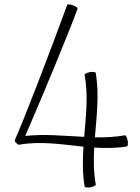

<svg xmlns="http://www.w3.org/2000/svg" viewBox="-20 -831 625 860"><path d="M67 -183C162 -200 258 -184 354 -174C350 -114 349 -55 359 4C360 9 372 10 385 8C399 5 409 0 409 -4C399 -59 399 -115 402 -170C451 -167 500 -167 548 -175C553 -176 554 -188 552 -201C549 -215 544 -225 540 -225C495 -217 450 -215 405 -216C413 -312 425 -409 409 -504C408 -509 396 -510 383 -508C369 -505 359 -500 359 -496C376 -404 365 -311 357 -218C269 -222 180 -232 93 -222C178 -418 292 -694 327 -791C329 -796 320 -803 307 -807C294 -812 282 -813 281 -809C207 -606 91 -304 47 -205C45 -199 48 -193 54 -190C57 -185 62 -182 67 -183Z"/></svg>

Font: Nupuram Condensed Thin
Style: Regular
Weight: 100
Width: 3
Designer: Santhosh Thottingal (santhosh.thottingal@gmail.com)
Foundry: SMC
Version: Version 1.000